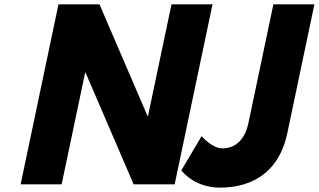

<svg xmlns="http://www.w3.org/2000/svg" viewBox="-20 -845 1461 880"><path d="M1421 -825H1233L1118.6 -281C1101.1 -198 1053.2 -165 999.2 -165C951.2 -165 904 -221 904 -221L811 -64C811 -64 869.3 15 987.3 15C1152.3 15 1262.4 -71 1296.5 -233ZM370.2 -512H372.2L592.5 0H780.5L954 -825H766L658.3 -313H656.3L436 -825H248L74.5 0H262.5Z"/></svg>

Font: Hussar
Style: BdOblTwo
Weight: 700
Foundry: Cannot Into Space Fonts
Version: Version 2.00